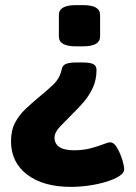

<svg xmlns="http://www.w3.org/2000/svg" viewBox="-20 -545 530 750"><path d="M302 -301Q332 -301 344.5 -294.5Q357 -288 357 -272Q357 -233 342.5 -202Q328 -171 306.5 -146Q285 -121 263 -100Q236 -73 214.5 -50.5Q193 -28 193 -7Q193 16 211.5 29Q230 42 270 42Q304 42 333 34.5Q362 27 382 19Q402 11 410 11Q425 11 437 31.5Q449 52 457 77Q465 102 465 116Q465 131 445 143.5Q425 156 393.5 165.5Q362 175 326 180Q290 185 257 185Q149 185 86 137Q23 89 23 7Q23 -36 39 -66Q55 -96 79.5 -119Q104 -142 129 -163Q160 -188 187 -213.5Q214 -239 221 -274Q224 -290 238 -295.5Q252 -301 279 -301ZM304 -525Q371 -525 371 -487V-402Q371 -364 304 -364H277Q210 -364 210 -402V-487Q210 -525 277 -525Z"/></svg>

Font: Asap Semi Expanded ExtraBold
Style: Regular
Weight: 800
Width: 6
Designer: Pablo Cosgaya
Foundry: Omnibus-Type
Version: Version 3.001; ttfautohint (v1.8.4.7-5d5b)